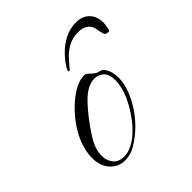

<svg xmlns="http://www.w3.org/2000/svg" viewBox="-125 -508 619 619"><g transform="rotate(-45 184.5 -198.5)"><path d="M307 -412Q336 -412 352.5 -394.5Q369 -377 369 -350Q369 -338 366 -326Q366 -324 364.5 -320Q363 -316 359 -316Q346 -316 343.5 -324.5Q341 -333 339 -343Q338 -362 325.5 -373.5Q313 -385 290 -385Q264 -385 244.5 -374.5Q225 -364 212 -350Q199 -336 191 -326Q183 -316 181 -316Q178 -316 178 -319Q178 -325 185 -335Q195 -351 212 -368.5Q229 -386 253 -399Q277 -412 307 -412ZM104 15Q75 15 54.5 -7Q34 -29 34 -67Q34 -81 37.5 -97.5Q41 -114 48 -132Q63 -167 89.5 -199Q116 -231 147 -252Q178 -273 206 -273Q209 -273 213 -270.5Q217 -268 219 -266L224 -261Q236 -249 247.5 -247Q259 -245 266 -235Q278 -216 278 -189Q278 -152 255.5 -108.5Q233 -65 195 -30Q176 -13 153 1Q130 15 104 15ZM111 4Q135 4 160 -12.5Q185 -29 206.5 -56Q228 -83 243.5 -113Q259 -143 263 -170Q264 -175 264.5 -180.5Q265 -186 265 -190Q265 -217 252 -229.5Q239 -242 221 -242Q202 -242 182 -230Q163 -219 134 -184.5Q105 -150 82 -113Q61 -80 61 -49Q61 -27 73.5 -11.5Q86 4 111 4Z"/></g></svg>

Font: The Nautigal
Style: Regular
Weight: 400
Designer: Robert E. Leuschke
Foundry: Robert E. Leuschke
Version: Version 1.100; ttfautohint (v1.8.3)